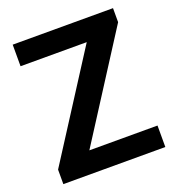

<svg xmlns="http://www.w3.org/2000/svg" viewBox="-129 -816 847 920"><g transform="rotate(-20 294.0 -355.5)"><path d="M557.5 0H37.5V-74L375.5 -601H38V-711H549.5V-639.5L210 -109.5H557.5Z"/></g></svg>

Font: Roberto Sans
Style: Bold
Weight: 700
Designer: Google (font) & Cristiano Sobral (main changes)
Version: Version 1.000;October 12, 2021;FontCreator 14.0.0.2814 64-bi